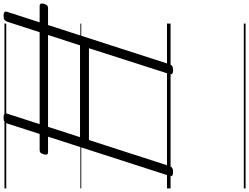

<svg xmlns="http://www.w3.org/2000/svg" viewBox="-180 -795 1395 1075"><g transform="rotate(-90 517.5 -257.5)"><path d="M91 14Q63 14 70 -5L364 -916Q368 -926 375 -930.5Q382 -935 397 -935Q426 -935 419 -916L287 -507H801L934 -916Q938 -926 945 -930.5Q952 -935 967 -935Q995 -935 989 -916L695 -5Q692 5 684.5 9.5Q677 14 662 14Q634 14 640 -5L785 -457H271L125 -5Q121 5 114 9.5Q107 14 91 14ZM204 -686Q192 -686 190 -692.5Q188 -699 191 -710Q194 -721 199 -727Q204 -733 217 -733H1020Q1033 -733 1034.5 -726Q1036 -719 1034 -709Q1031 -698 1025.5 -692Q1020 -686 1008 -686ZM0 410H923V420H0ZM0 -20H923V0H0ZM0 -505H923V-500H0ZM0 -930H923V-920H0Z"/></g></svg>

Font: Playwrite DE LA Guides
Style: Regular
Weight: 400
Designer: Veronika Burian, José Scaglione
Foundry: TypeTogether
Version: Version 1.003